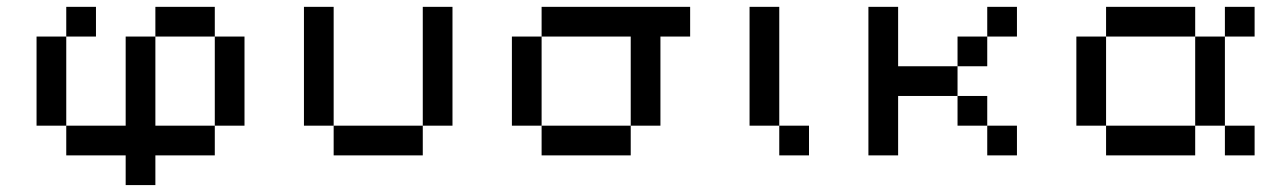

<svg xmlns="http://www.w3.org/2000/svg" viewBox="-20 -454 3686 561"><path d="M173.6 -86.8H86.8V-347.2H173.6ZM434 -347.2V-434H607.6V-347.2ZM607.6 -347.2H694.4V-86.8H607.6ZM347.2 -347.2H434V-86.8H607.6V0H434V86.8H347.2V0H173.6V-86.8H347.2ZM260.4 -347.2H173.6V-434H260.4Z M954.9 -86.8H868.1V-434H954.9ZM954.9 -86.8H1215.3V0H954.9ZM1215.3 -434H1302.1V-86.8H1215.3Z M1562.5 -347.2V-434H1996.5V-347.2H1909.7V-86.8H1822.9V-347.2ZM1822.9 -86.8V0H1562.5V-86.8ZM1562.5 -86.8H1475.7V-347.2H1562.5Z M2256.9 -86.8H2343.8V0H2256.9ZM2256.9 -86.8H2170.1V-434H2256.9Z M2864.6 -86.8H2777.8V-173.6H2864.6ZM2864.6 -434H2951.4V-347.2H2864.6ZM2864.6 -347.2V-260.4H2777.8V-347.2ZM2777.8 -260.4V-173.6H2604.2V0H2517.4V-434H2604.2V-260.4ZM2864.6 -86.8H2951.4V0H2864.6Z M3211.8 -86.8H3125V-347.2H3211.8ZM3559 -86.8H3645.8V0H3559ZM3559 -347.2V-434H3645.8V-347.2ZM3472.2 -347.2H3211.8V-434H3472.2ZM3472.2 -347.2H3559V-86.8H3472.2ZM3211.8 -86.8H3472.2V0H3211.8Z"/></svg>

Font: 8-bit Operator+ 8
Style: Regular
Weight: 400
Designer: GrandChaos9000
Version: Version 1.3.0 - August 1, 2014